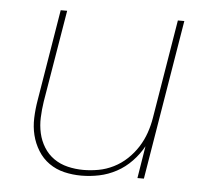

<svg xmlns="http://www.w3.org/2000/svg" viewBox="-44 -567 687 622"><g transform="rotate(5 300.0 -256.0)"><path d="M242 8Q213 8 186 1.5Q159 -5 137 -20.5Q115 -36 100.5 -59.5Q86 -83 79.5 -109.5Q73 -136 74 -165Q75 -194 80 -223L129 -520H150L100 -220Q96 -194 95 -168Q94 -142 99.5 -117.5Q105 -93 118 -72Q131 -51 151 -37Q171 -23 196 -17Q221 -11 247 -11Q271 -11 296 -15.5Q321 -20 345 -32Q369 -44 388.5 -62.5Q408 -81 422 -103Q436 -125 444.5 -149.5Q453 -174 457 -199L510 -520H531L445 0H424L441 -105Q427 -79 405 -56Q383 -33 356 -18.5Q329 -4 300 2Q271 8 242 8Z"/></g></svg>

Font: Iosevka Thin Extended Oblique
Style: Regular
Weight: 100
Width: 7
Italic angle: -9°
Monospace: yes
Designer: Belleve Invis
Foundry: Belleve Invis
Version: Version 32.5.0; ttfautohint (v1.8.4)